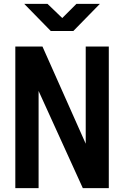

<svg xmlns="http://www.w3.org/2000/svg" viewBox="-20 -970 640 990"><path d="M59 0V-730H199L422 -229V-730H541V0H407L179 -501V0ZM242 -810 105 -950H225L301 -877L374 -950H495L358 -810Z"/></svg>

Font: Tiny
Style: Bold
Weight: 700
Monospace: yes
Designer: Philipp Nurullin, Konstantin Bulenkov
Foundry: JetBrains
Version: Version 2.251; ttfautohint (v1.8.4.7-5d5b)